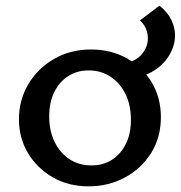

<svg xmlns="http://www.w3.org/2000/svg" viewBox="-20 -652 639 679"><path d="M293 7Q222 7 166.5 -25Q111 -57 79 -110.5Q47 -164 47 -230Q47 -298 80 -354Q113 -410 171 -443.5Q229 -477 302 -477Q373 -477 429 -445.5Q485 -414 517 -360Q549 -306 549 -238Q549 -166 514.5 -111Q480 -56 422 -24.5Q364 7 293 7ZM303 -67Q345 -67 376 -87Q407 -107 425 -143Q443 -179 443 -228Q443 -281 423.5 -320Q404 -359 370.5 -381Q337 -403 293 -403Q253 -403 221.5 -383Q190 -363 172 -326.5Q154 -290 154 -240Q154 -189 173.5 -149.5Q193 -110 226.5 -88.5Q260 -67 303 -67ZM427 -374 409 -428Q455 -431 479 -457.5Q503 -484 503 -516Q503 -533 496.5 -549.5Q490 -566 475 -580L544 -632Q573 -609 586 -581.5Q599 -554 599 -527Q599 -490 577.5 -455Q556 -420 517.5 -398Q479 -376 427 -374Z"/></svg>

Font: Ysabeau SC SemiBold
Style: Regular
Weight: 600
Designer: Christian Thalmann (Catharsis Fonts)
Version: Version 2.001;gftools[0.9.30]; featfreeze: smcp